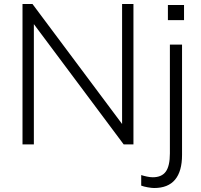

<svg xmlns="http://www.w3.org/2000/svg" viewBox="-20 -725 1011 964"><path d="M93 0V-705H143L615 -73H593V-705H650V0H601L129 -632H150V0ZM754 219Q742 219 722 215.5Q702 212 689 207V154Q701 158 717.5 161.5Q734 165 747 165Q792 165 812.5 136.5Q833 108 833 45V-501H894V53Q894 135 859 177Q824 219 754 219ZM823 -624V-700H904V-624Z"/></svg>

Font: Mulish ExtraLight Light
Style: Regular
Weight: 300
Version: Version 3.603